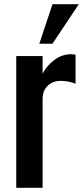

<svg xmlns="http://www.w3.org/2000/svg" viewBox="-20 -891 394 911"><path d="M229 -683.6H166.5L229 -871.1H354ZM182.1 -541.5Q201.2 -578.6 237.5 -606.2Q273.9 -633.8 318.4 -633.8Q319.8 -633.8 338.4 -631.8V-493.7Q303.7 -507.3 269 -507.3Q230 -507.3 206.1 -483.9Q182.1 -460.4 182.1 -421.9V0H57.1V-625H182.1Z"/></svg>

Font: Oswald
Style: Stencbab
Weight: 400
Designer: Mathieu Le Lay
Foundry: Mathieu Le Lay
Version: Version 1.000